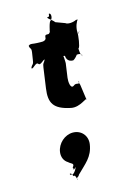

<svg xmlns="http://www.w3.org/2000/svg" viewBox="-142 -729 760 1109"><g transform="rotate(-15 238.0 -174.0)"><path d="M222 40C272 40 307 80 300 130C289 205 244 233 194 284C186 301 179 290 177 308C175 320 182 296 180 308C178 314 173 276 166 284C160 291 152 256 147 266C145 278 146 256 144 268C146 283 149 264 152 272C153 282 177 266 187 236C168 256 172 247 173 242C169 238 168 236 175 228C184 212 165 211 152 198C130 185 118 160 122 130C129 80 174 40 222 40ZM158 -513C136 -513 117 -521 108 -511C106 -495 108 -525 106 -509C110 -486 119 -497 115 -468L108 -423C104 -394 98 -405 88 -382C86 -366 91 -396 89 -380C96 -370 121 -411 133 -395C144 -379 170 -418 176 -408C174 -392 177 -426 175 -410C164 -387 160 -396 156 -367L139 -247C127 -162 148 -121 250 -100C304 -89 352 -140 350 -124C348 -108 335 -238 333 -222C330 -209 335 -251 333 -237C331 -221 332 -252 330 -236C328 -217 339 -250 333 -232C330 -215 316 -236 298 -220C275 -204 272 -253 275 -273L287 -358C287 -360 287 -421 277 -414C275 -398 277 -429 275 -413C281 -387 315 -411 331 -395C329 -379 339 -411 337 -395C352 -379 384 -401 389 -376C387 -360 393 -393 391 -377C380 -370 379 -430 379 -432L383 -459C383 -461 401 -520 410 -514C408 -498 411 -532 409 -516C396 -490 365 -479 357 -479C366 -479 360 -479 357 -455C339 -455 305 -422 294 -412C291 -389 298 -362 333 -362C352 -371 372 -402 381 -422C390 -425 400 -495 398 -513C397 -548 412 -576 419 -584C417 -583 412 -584 409 -584C392 -575 359 -570 344 -582L290 -602C275 -622 248 -633 253 -642C266 -642 264 -642 266 -658C277 -664 284 -637 268 -619C255 -619 243 -542 246 -565C247 -575 250 -553 235 -546C213 -546 214 -547 211 -524C202 -508 180 -513 158 -513Z"/></g></svg>

Font: Hussar Przerywany
Style: Obl
Weight: 400
Foundry: Cannot Into Space Fonts
Version: Version 0.982